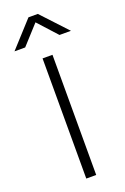

<svg xmlns="http://www.w3.org/2000/svg" viewBox="-199 -895 618 946"><g transform="rotate(-20 110.0 -422.0)"><path d="M132 -630V0H80V-630ZM84 -844H133L258 -710H198L108 -809L18 -710H-38Z"/></g></svg>

Font: Mukta ExtraLight
Style: Regular
Weight: 275
Designer: Girish Dalvi and Yashodeep Gholap
Foundry: Ek Type
Version: Version 2.538;PS 1.002;hotconv 16.6.51;makeotf.lib2.5.65220;